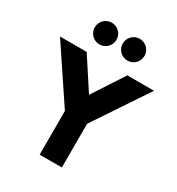

<svg xmlns="http://www.w3.org/2000/svg" viewBox="-280 -1255 1295 1408"><g transform="rotate(30 368.0 -551.5)"><path d="M249 -1103C198 -1103 157 -1062 157 -1011C157 -960 198 -919 249 -919C300 -919 341 -960 341 -1011C341 -1062 300 -1103 249 -1103ZM486 -1103C435 -1103 394 -1062 394 -1011C394 -960 435 -919 486 -919C537 -919 578 -960 578 -1011C578 -1062 537 -1103 486 -1103ZM-30 -825 274 -370V0H462V-370L766 -825H540L368 -561L196 -825Z"/></g></svg>

Font: Hussar Techniczny
Style: Bold 
Weight: 700
Foundry: Cannot Into Space Fonts
Version: Version 0.77